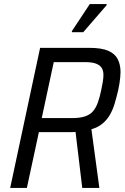

<svg xmlns="http://www.w3.org/2000/svg" viewBox="-20 -923 612 943"><path d="M30 0 177 -688H418Q479 -688 512 -673.5Q545 -659 558.5 -632Q572 -605 572 -569Q572 -558 570.5 -543Q569 -528 566.5 -511.5Q564 -495 560 -478Q552 -444 543 -414Q534 -384 520 -359.5Q506 -335 484 -316.5Q462 -298 429 -288L468 0H384L351 -275Q343 -274 333.5 -274Q324 -274 315 -274H171L112 0ZM185 -343H333Q373 -343 398 -351.5Q423 -360 437.5 -377.5Q452 -395 461 -420.5Q470 -446 477 -480Q482 -503 485 -521.5Q488 -540 488 -555Q488 -576 479.5 -589.5Q471 -603 451.5 -610.5Q432 -618 396 -618H244ZM333 -765V-770L421 -903H504V-898L389 -765Z"/></svg>

Font: Saira SemiCondensed
Style: Italic
Weight: 400
Width: 4
Italic angle: -12°
Designer: Hector Gatti with collaboration of the Omnibus-Type team
Foundry: Omnibus-Type
Version: Version 1.101